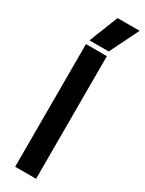

<svg xmlns="http://www.w3.org/2000/svg" viewBox="-244 -970 756 1002"><g transform="rotate(30 134.0 -469.5)"><path d="M135 -939H268L182 -765H66ZM60 -739H186V0H60Z"/></g></svg>

Font: Prompt Medium
Style: Regular
Weight: 500
Designer: Katatrad Team
Foundry: CadsonDemak
Version: Version 1.001